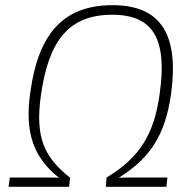

<svg xmlns="http://www.w3.org/2000/svg" viewBox="-20 -722 755 742"><path d="M415 -702C221 -702 127 -587 97 -364C74 -207 112 -111 208 -35C186 -36 164 -36 144 -36H18L13 0H247L251 -35C152 -114 115 -188 138 -353C168 -567 247 -665 414 -665C574 -665 627 -569 597 -359C576 -206 522 -114 392 -36L389 0H623L627 -36H499C478 -36 459 -36 439 -35C559 -110 618 -198 641 -358C672 -585 605 -702 415 -702Z"/></svg>

Font: Exo 2 Extra Light
Style: Italic
Weight: 250
Italic angle: -8°
Designer: Natanael Gama
Version: Version 1.001;PS 001.001;hotconv 1.0.88;makeotf.lib2.5.64775